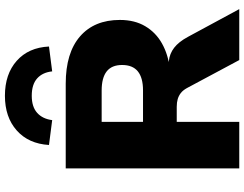

<svg xmlns="http://www.w3.org/2000/svg" viewBox="-126 -866 992 780"><g transform="rotate(-90 370.0 -476.0)"><path d="M76 0V-705H420Q545 -705 612 -647Q679 -589 679 -485Q679 -425 653.5 -382Q628 -339 583.5 -314Q539 -289 481 -282L485 -288L512 -286Q542 -283 566 -264.5Q590 -246 610 -209L723 0H516L402 -213Q393 -229 382 -237.5Q371 -246 357.5 -250Q344 -254 326 -254H265V0ZM265 -391H393Q444 -391 470 -412Q496 -433 496 -476Q496 -518 470 -538.5Q444 -559 392 -559H265ZM272 -760 171 -773Q176 -856 230 -904Q284 -952 371 -952Q459 -952 513 -904Q567 -856 571 -773L470 -760Q466 -799 441.5 -821Q417 -843 371 -843Q326 -843 301.5 -821Q277 -799 272 -760Z"/></g></svg>

Font: Nunito Sans 9pt Black
Style: Regular
Weight: 900
Version: Version 3.101;gftools[0.9.27]